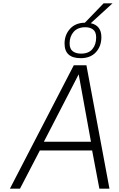

<svg xmlns="http://www.w3.org/2000/svg" viewBox="-20 -1122 710 1142"><path d="M364 -863Q364 -914 396 -950Q428 -986 485 -987L596 -1102H649L520 -984Q583 -970 583 -901Q583 -847 550.5 -811.5Q518 -776 460 -776Q364 -776 364 -863ZM394 -864Q394 -831 413 -817Q432 -803 462 -803Q507 -803 529.5 -830Q552 -857 552 -899Q552 -932 534 -946Q516 -960 488 -960Q442 -960 418 -932.5Q394 -905 394 -864ZM494 -734 631 0H571L528 -227H217L99 0H39L419 -734ZM521 -279 448 -680 241 -279Z"/></svg>

Font: Exo Light
Style: Italic
Weight: 300
Italic angle: -9°
Designer: Natanael Gama
Foundry: Natanael Gama
Version: Version 1.500; ttfautohint (v1.6)